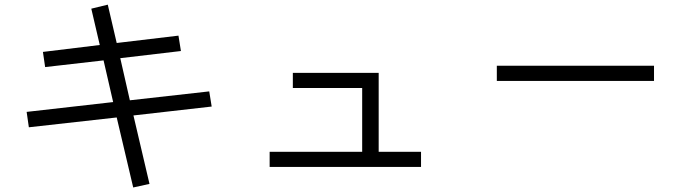

<svg xmlns="http://www.w3.org/2000/svg" viewBox="-20 -786 3040 841"><path d="M96.7 -295.9Q191.4 -306.6 475.6 -338.9Q464.8 -384.8 433.6 -521.5Q370.1 -514.6 177.7 -492.2Q175.8 -508.8 168 -558.6Q230.5 -566.4 417 -588.9Q408.2 -628.9 379.9 -748Q397.5 -752.9 452.1 -765.6Q461.9 -723.6 491.2 -597.7Q558.6 -605.5 761.7 -629.9Q764.6 -613.3 772.5 -562.5Q706.1 -554.7 506.8 -531.2Q517.6 -485.4 548.8 -346.7Q635.7 -356.4 896.5 -385.7Q899.4 -369.1 907.2 -319.3Q821.3 -309.6 564.5 -280.3Q582 -205.1 634.8 19.5Q617.2 23.4 563.5 35.2Q544.9 -42 491.2 -271.5Q395.5 -260.7 106.4 -228.5Q103.5 -245.1 96.7 -295.9Z M1161.1 -54.7Q1161.1 -71.3 1161.1 -121.1Q1262.7 -121.1 1566.4 -121.1Q1566.4 -190.4 1566.4 -400.4Q1490.2 -400.4 1262.7 -400.4Q1262.7 -417 1262.7 -466.8Q1356.4 -466.8 1638.7 -466.8Q1638.7 -380.9 1638.7 -121.1Q1685.5 -121.1 1824.2 -121.1Q1824.2 -104.5 1824.2 -54.7Q1658.2 -54.7 1161.1 -54.7Z M2156.2 -431.6Q2156.2 -448.2 2156.2 -498Q2328.1 -498 2844.7 -498Q2844.7 -481.4 2844.7 -431.6Q2672.9 -431.6 2156.2 -431.6Z"/></svg>

Font: Gothic A1
Style: Regular
Weight: 400
Designer: HanYang I&C Co.,Ltd.
Version: Version 2.50